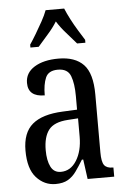

<svg xmlns="http://www.w3.org/2000/svg" viewBox="-55 -806 563 856"><g transform="rotate(-5 227.0 -378.0)"><path d="M159 10Q109 10 73.5 -29Q38 -68 38 -150Q38 -230 82.5 -267.5Q127 -305 218 -309L283 -312V-373Q283 -429 270 -463Q257 -497 213 -497Q171 -497 158 -467Q145 -437 145 -388Q71 -388 71 -450Q71 -495 112 -520.5Q153 -546 220 -546Q294 -546 332 -506.5Q370 -467 370 -372V-113Q370 -71 381 -56Q392 -41 419 -41H422V0H303L291 -88H285Q268 -60 252 -37.5Q236 -15 214.5 -2.5Q193 10 159 10ZM187 -42Q231 -42 257.5 -84.5Q284 -127 284 -191V-273L238 -270Q176 -266 152 -234.5Q128 -203 128 -144Q128 -98 142 -70Q156 -42 187 -42ZM100 -619Q113 -638 128.5 -664Q144 -690 159 -717Q174 -744 182 -766H265Q274 -744 288 -717Q302 -690 318 -664Q334 -638 346 -619V-606H309Q288 -631 264.5 -657Q241 -683 223 -712Q205 -683 181.5 -657Q158 -631 137 -606H100Z"/></g></svg>

Font: Noto Serif Myanmar ExtraCondensed
Style: Regular
Weight: 400
Width: 2
Designer: Ben Mitchell and the Monotype Design Team
Foundry: Monotype Imaging Inc.
Version: Version 2.106; ttfautohint (v1.8.4.7-5d5b)